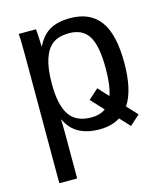

<svg xmlns="http://www.w3.org/2000/svg" viewBox="-111 -622 779 913"><g transform="rotate(-15 278.0 -165.5)"><path d="M514.2 -266.6Q514.2 -131.3 468.3 -63L516.1 -11.2L467.3 32.7L421.4 -16.6Q378.9 9.8 319.8 9.8Q197.8 9.8 155.8 -82H153.3Q155.3 -78.1 155.3 1V207.5H67.4V-420.4Q67.4 -502 64.5 -528.3H149.4Q149.9 -526.4 150.9 -514.4Q151.9 -502.4 153.1 -477.5Q154.3 -452.6 154.3 -443.4H156.2Q179.7 -492.2 218.3 -514.9Q256.8 -537.6 319.8 -537.6Q417.5 -537.6 465.8 -472.2Q514.2 -406.7 514.2 -266.6ZM421.9 -264.6Q421.9 -375 392.1 -422.4Q362.3 -469.7 297.4 -469.7Q245.1 -469.7 215.6 -447.8Q186 -425.8 170.7 -379.2Q155.3 -332.5 155.3 -257.8Q155.3 -153.8 188.5 -104.5Q221.7 -55.2 296.4 -55.2Q339.4 -55.2 366.7 -75.7L309.1 -137.7L358.4 -182.1L404.8 -131.3Q421.9 -179.2 421.9 -264.6Z"/></g></svg>

Font: Liberation Sans
Style: Regular
Weight: 400
Designer: Steve Matteson
Foundry: Ascender Corporation
Version: Version 2.00.1